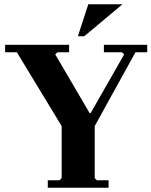

<svg xmlns="http://www.w3.org/2000/svg" viewBox="-20 -880 710 900"><path d="M4 -635V-670H304V-635H249L239 -625L400 -350H405L562 -625L552 -635H467V-670H670V-635H615L424 -289V-45L434 -35H489V0H204V-35H259L269 -45V-289L59 -635ZM554 -860 375 -710H345L394 -860Z"/></svg>

Font: Brygada 1918
Style: Bold
Weight: 700
Designer: Mateusz Machalski | Borys Kosmynka | Przemek Hoffer
Foundry: NIEPODLEGLA 2018
Version: Version 3.006